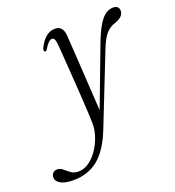

<svg xmlns="http://www.w3.org/2000/svg" viewBox="-256 -536 803 881"><g transform="rotate(-20 146.0 -96.0)"><path d="M286 -308Q312.5 -377 337.8 -407Q363 -437 393.5 -437Q422.5 -437 422.5 -411Q422.5 -384 383.5 -369Q353 -360.5 333.5 -338.2Q314 -316 294.5 -265L163 68Q127 162.5 76.2 204Q25.5 245.5 -46.5 245.5Q-88 245.5 -109 233Q-130 220.5 -130 202Q-130 189.5 -122.2 181.2Q-114.5 173 -101 173Q-86.5 173 -74.2 183.8Q-62 194.5 -47.2 205.2Q-32.5 216 -11 216Q15.5 216 40 199Q64.5 182 83.2 154.5Q102 127 113 95Q124 63 124 33Q124 15.5 122.2 -20.5Q120.5 -56.5 117.5 -102.5Q114.5 -148.5 111.2 -196.8Q108 -245 104.8 -288Q101.5 -331 99.5 -360Q97.5 -381.5 93.2 -389.8Q89 -398 81 -398Q65 -398 44 -362.5Q37.5 -351.5 31.5 -354.5Q24 -358 30 -372Q61.5 -437 110.5 -437Q149 -437 152.5 -387Q154 -361 156.8 -318Q159.5 -275 162.8 -223.2Q166 -171.5 169.2 -117.5Q172.5 -63.5 175.5 -15.5Z"/></g></svg>

Font: Fraunces 144pt S050 Light
Style: Italic
Weight: 300
Italic angle: -16°
Version: Version 1.000; ttfautohint (v1.8.3)